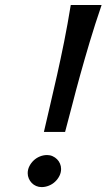

<svg xmlns="http://www.w3.org/2000/svg" viewBox="-20 -743 430 775"><path d="M91.8 -43.9Q91.8 -58.6 98.4 -71.8Q105 -85 115.7 -95.2Q126.5 -105.5 140.6 -111.3Q154.8 -117.2 170.4 -117.2Q182.1 -117.2 192.4 -112.5Q202.6 -107.9 210.2 -100.3Q217.8 -92.8 222.2 -82.5Q226.6 -72.3 226.6 -61Q226.6 -46.4 220 -33.2Q213.4 -20 202.6 -9.8Q191.9 0.5 177.5 6.3Q163.1 12.2 147.9 12.2Q136.2 12.2 126 7.8Q115.7 3.4 108.2 -4.4Q100.6 -12.2 96.2 -22.5Q91.8 -32.7 91.8 -43.9ZM157.2 -210.4Q168.9 -262.2 182.6 -319.6Q196.3 -377 210.4 -440.4Q224.6 -503.9 238.8 -574.2Q252.9 -644.5 265.6 -722.7H390.1Q363.3 -644.5 342.3 -574.2Q321.3 -503.9 303.7 -440.4Q286.1 -377 271.5 -319.6Q256.8 -262.2 242.7 -210.4Z"/></svg>

Font: Andika New Basic
Style: Italic
Weight: 400
Italic angle: -14°
Designer: Victor Gaultney, Annie Olsen, Julie Remington, Don Collingsworth, Eric Hays
Foundry: SIL International
Version: Version 5.500